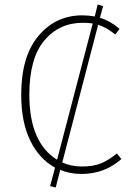

<svg xmlns="http://www.w3.org/2000/svg" viewBox="-20 -761 583 851"><path d="M518 -56Q443 10 342 10Q290 10 247 -8L227 70L202 64L224 -18Q154 -56 114 -138Q74 -220 74 -341Q74 -511 150.5 -602Q227 -693 345 -693Q372 -693 400 -688L413 -741L437 -734L423 -682Q468 -669 510 -633L491 -608Q452 -640 415 -651L256 -41Q296 -23 343 -23Q395 -23 429 -37.5Q463 -52 498 -81ZM110 -341Q110 -129 233 -53L391 -657Q372 -660 347 -660Q242 -660 176 -581Q110 -502 110 -341Z"/></svg>

Font: Fira Sans UltraLight
Style: Regular
Weight: 200
Designer: Carrois Corporate & Edenspiekermann AG
Foundry: Carrois Corporate GbR & Edenspiekermann AG
Version: Version 4.106;PS 004.106;hotconv 1.0.70;makeotf.lib2.5.58329